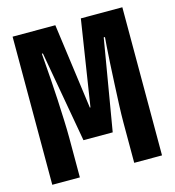

<svg xmlns="http://www.w3.org/2000/svg" viewBox="-107 -804 813 894"><g transform="rotate(-15 300.0 -357.0)"><path d="M35 0V-714H241L297 -302H300L364 -714H564V0H430V-195Q430 -230 432 -278Q434 -326 436.5 -378Q439 -430 441.5 -476.5Q444 -523 446.5 -556.5Q449 -590 450 -601H444L370 -163H229L151 -602H146Q147 -590 149.5 -556Q152 -522 155.5 -475Q159 -428 161.5 -376.5Q164 -325 166 -276Q168 -227 168 -190V0Z"/></g></svg>

Font: Noto Sans Mono ExtraBold
Style: Regular
Weight: 800
Designer: Monotype Design Team
Foundry: Monotype Imaging Inc.
Version: Version 2.014